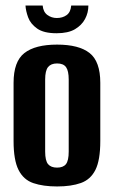

<svg xmlns="http://www.w3.org/2000/svg" viewBox="-20 -665 411 693"><path d="M186 8Q136 8 100.5 -4Q65 -16 47 -51.5Q29 -87 29 -156V-366Q29 -443 68 -473.5Q107 -504 186 -504Q265 -504 303.5 -473.5Q342 -443 342 -366V-156Q342 -87 324.5 -52Q307 -17 272 -4.5Q237 8 186 8ZM186 -60Q208 -60 218 -72.5Q228 -85 228 -118V-378Q228 -409 218.5 -422.5Q209 -436 186 -436Q164 -436 153.5 -423Q143 -410 143 -378V-118Q143 -85 153.5 -72.5Q164 -60 186 -60ZM184 -545Q138 -545 114 -562Q90 -579 81.5 -602.5Q73 -626 72 -645H134Q136 -622 151 -611Q166 -600 185 -600Q206 -600 220.5 -610.5Q235 -621 237 -645H299Q299 -619 287 -596.5Q275 -574 250.5 -559.5Q226 -545 184 -545Z"/></svg>

Font: Alumni Sans Thin
Style: Bold
Weight: 700
Version: Version 1.018